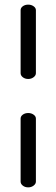

<svg xmlns="http://www.w3.org/2000/svg" viewBox="-20 -788 243 829"><path d="M102 -447Q88 -447 78.5 -454.5Q69 -462 69 -472V-744Q69 -754 78.5 -761Q88 -768 102 -768Q115 -768 125 -761Q135 -754 135 -744V-472Q135 -462 125 -454.5Q115 -447 102 -447ZM102 21Q88 21 78.5 13.5Q69 6 69 -4V-276Q69 -286 78.5 -293Q88 -300 102 -300Q115 -300 125 -293Q135 -286 135 -276V-4Q135 6 125 13.5Q115 21 102 21Z"/></svg>

Font: Dosis ExtraLight
Style: Regular
Weight: 400
Version: Version 3.001; ttfautohint (v1.8.2)